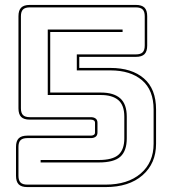

<svg xmlns="http://www.w3.org/2000/svg" viewBox="-20 -750 687 780"><path d="M91 10Q67 10 56 -1Q45 -12 45 -36V-153Q45 -177 56 -188Q67 -199 91 -199H349Q356 -199 361 -202Q366 -205 366 -212V-251Q366 -258 361 -261Q356 -264 349 -264H101Q77 -264 66 -275Q55 -286 55 -310V-684Q55 -708 66 -719Q77 -730 101 -730H532Q556 -730 567 -719Q578 -708 578 -684V-565Q578 -541 567 -530Q556 -519 532 -519H302V-474H429Q515 -474 564.5 -431.5Q614 -389 614 -305V-166Q614 -86 559 -38Q504 10 409 10ZM409 0Q499 0 551.5 -45Q604 -90 604 -166V-305Q604 -384 557 -424Q510 -464 429 -464H292V-529H532Q551 -529 559.5 -537.5Q568 -546 568 -565V-684Q568 -703 559.5 -711.5Q551 -720 532 -720H101Q82 -720 73.5 -711.5Q65 -703 65 -684V-310Q65 -291 73.5 -282.5Q82 -274 101 -274H349Q361 -274 368.5 -268.5Q376 -263 376 -251V-212Q376 -200 368.5 -194.5Q361 -189 349 -189H91Q72 -189 63.5 -180.5Q55 -172 55 -153V-36Q55 -17 63.5 -8.5Q72 0 91 0ZM145 -90V-100H381Q437 -100 461 -121Q485 -142 485 -188V-276Q485 -323 460.5 -343.5Q436 -364 390 -364H174V-630H478V-620H184V-374H390Q442 -374 468.5 -350.5Q495 -327 495 -276V-188Q495 -137 469 -113.5Q443 -90 381 -90Z"/></svg>

Font: Bungee Outline
Style: Regular
Weight: 400
Designer: David Jonathan Ross
Foundry: David Jonathan Ross
Version: Version 1.001;PS 1.0;hotconv 1.0.72;makeotf.lib2.5.5900